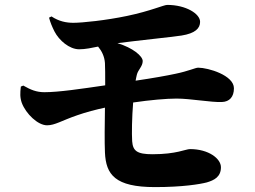

<svg xmlns="http://www.w3.org/2000/svg" viewBox="-20 -751 1040 783"><path d="M180 -679C185 -660 192 -643 202 -623C221 -586 263 -550 303 -550C328 -550 356 -556 380 -561C395 -543 406 -521 408 -494C409 -477 409 -444 409 -403C313 -389 220 -375 161 -375C128 -375 105 -385 75 -402L65 -398C62 -371 61 -354 69 -331C86 -287 134 -240 172 -240C204 -240 231 -259 295 -281C332 -294 371 -304 408 -312C407 -244 406 -173 408 -129C412 -39 449 12 612 12C726 12 796 0 823 -7C854 -16 881 -30 881 -69C881 -104 831 -143 755 -143C737 -143 700 -122 602 -122C538 -122 522 -136 519 -175C517 -206 518 -272 523 -333C591 -343 658 -349 700 -349C757 -349 842 -333 885 -335C916 -336 934 -356 934 -391C934 -444 829 -475 788 -475C777 -475 749 -461 695 -450C663 -443 602 -432 533 -422C535 -431 536 -439 538 -446C543 -467 562 -480 562 -502C562 -522 522 -556 459 -575C544 -586 680 -600 720 -606C777 -615 796 -636 796 -662C796 -695 738 -731 662 -731C648 -731 594 -706 498 -686C412 -668 316 -658 279 -658C250 -658 220 -664 190 -684Z"/></svg>

Font: Noto Serif TC Black
Style: Regular
Weight: 900
Version: Version 1.001;PS 1.001;hotconv 16.6.54;makeotf.lib2.5.65590